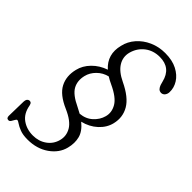

<svg xmlns="http://www.w3.org/2000/svg" viewBox="-266 -809 1096 1096"><g transform="rotate(45 282.0 -261.0)"><path d="M181.5 191.5Q143.5 191.5 119.2 182Q95 172.5 81.5 163Q68 153.5 62 153.5Q56.5 153.5 51.5 162.8Q46.5 172 40.8 181.2Q35 190.5 26.5 190.5Q9.5 190.5 10 170L12.5 54Q13.5 29.5 30.5 26Q39 25 44.2 29Q49.5 33 52.5 46Q62 100.5 99 127Q136 153.5 186.5 153.5Q233.5 153.5 268.5 128.5Q303.5 103.5 314.5 62Q326 20 303.5 -18.5Q281 -57 212.5 -87Q131.5 -122 105.8 -172Q80 -222 95.5 -285Q105.5 -328 139.8 -363Q174 -398 223.5 -415Q157.5 -474 180.5 -564.5Q190 -607 219.8 -641Q249.5 -675 293.2 -694.5Q337 -714 388.5 -714Q446 -714 485.5 -693.5Q525 -673 545 -640.8Q565 -608.5 563.5 -573Q563 -558 554.5 -547.2Q546 -536.5 532.5 -536Q518.5 -536.5 510.8 -545Q503 -553.5 498.5 -566.5L492.5 -588Q471.5 -676.5 382 -676.5Q330 -676.5 292.5 -647.5Q255 -618.5 242 -570Q231 -527.5 253.8 -490.2Q276.5 -453 333.5 -426Q418.5 -385.5 448.2 -334.5Q478 -283.5 463.5 -223Q453 -178.5 415.8 -144.2Q378.5 -110 326 -97.5Q368.5 -63 378.5 -24Q388.5 15 377 60Q363 116.5 309.5 154Q256 191.5 181.5 191.5ZM251.5 -142.5Q271 -133 287.5 -123.5Q333 -127.5 363.2 -155.2Q393.5 -183 403 -219Q414 -258 391.5 -296.8Q369 -335.5 296.5 -369Q273.5 -379.5 254.5 -391.5Q217 -382.5 190 -355.5Q163 -328.5 155 -295Q143.5 -247 163.8 -210.5Q184 -174 251.5 -142.5Z"/></g></svg>

Font: Fraunces 72pt SuperSoft Light
Style: Italic
Weight: 300
Italic angle: -16°
Version: Version 1.000;[b76b70a41]